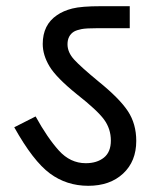

<svg xmlns="http://www.w3.org/2000/svg" viewBox="-20 -642 507 620"><path d="M420 -187Q420 -242 393 -283Q366 -324 298 -379Q241 -426 219.5 -449.5Q198 -473 198 -499Q198 -527 219 -540Q228 -545 243 -548Q258 -551 297 -551H399V-622H306Q243 -622 213.5 -614.5Q184 -607 164 -593Q118 -562 118 -500Q118 -464 140 -427.5Q162 -391 229 -337Q294 -286 316 -256Q338 -226 338 -188Q338 -151 315.5 -133Q293 -115 257 -115Q207 -115 170 -156Q133 -197 95 -266L26 -231Q87 -122 141 -82Q195 -42 265 -42Q335 -42 377.5 -81.5Q420 -121 420 -187Z"/></svg>

Font: Noto Sans Devanagari
Style: Regular
Weight: 400
Designer: Jelle Bosma - Monotype Design Team
Foundry: Monotype Imaging Inc.
Version: Version 1.901